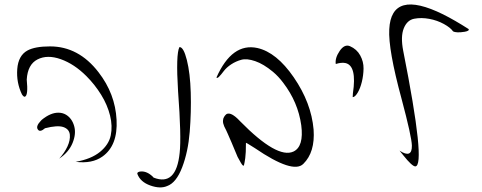

<svg xmlns="http://www.w3.org/2000/svg" viewBox="-20 -946 2108 840"><path d="M199 -743Q324 -743 411 -630Q484 -536 490 -422Q496 -309 428 -261Q383 -229 311 -238Q379 -250 417.5 -281.5Q456 -313 464.5 -353.5Q473 -394 461.5 -440.5Q450 -487 422.5 -531.5Q395 -576 358 -613Q305 -666 246 -687Q187 -708 144 -686Q101 -664 97 -598Q104 -528 89 -523Q84 -521 76 -533Q51 -585 55.5 -644Q60 -703 100 -725Q133 -743 199 -743ZM235 -453Q254 -453 269 -444Q295 -428 304.5 -394.5Q314 -361 297.5 -320.5Q281 -280 239 -252Q262 -277 275 -305Q288 -333 285.5 -357Q283 -381 257.5 -390Q232 -399 177 -385Q155 -366 146 -379Q135 -393 159 -418Q161 -420 163 -422Q201 -453 235 -453Z M581 -185Q579 -192 590 -195Q617 -200 643 -178Q648 -174 652 -169Q751 -130 766 -277Q774 -347 759 -547Q749 -709 765 -740Q783 -741 797.5 -683.5Q812 -626 814.5 -541Q817 -456 810 -369Q803 -282 777 -214Q751 -146 711 -132Q681 -119 637.5 -134.5Q594 -150 581 -185Z M961 -393Q955 -407 955.5 -417.5Q956 -428 960 -434L964 -440Q983 -467 1031 -415Q1193 -250 1264 -283Q1310 -305 1298 -398Q1284 -499 1219 -584Q1198 -612 1174 -632Q1133 -666 1096.5 -678.5Q1060 -691 1036 -684.5Q1012 -678 991.5 -664.5Q971 -651 959 -635Q947 -619 938.5 -610.5Q930 -602 927 -607Q995 -760 1106 -736Q1190 -717 1265 -608Q1342 -496 1352 -379Q1359 -280 1307 -229Q1262 -184 1095 -298Q1056 -323 1056 -321Q1056 -276 1053 -254.5Q1050 -233 1047.5 -224Q1045 -215 1034 -233.5Q1023 -252 1019.5 -259.5Q1016 -267 1000 -306Q995 -318 992.5 -324Q990 -330 985 -341Q980 -352 977 -359.5Q974 -367 969.5 -376Q965 -385 961 -393Z M1449 -666Q1445 -692 1466 -723Q1487 -754 1511 -744Q1541 -731 1556 -703.5Q1571 -676 1570.5 -646Q1570 -616 1563 -587.5Q1556 -559 1544.5 -540Q1533 -521 1523 -521L1524 -538Q1542 -658 1492 -670Q1474 -674 1449 -666Z M2030 -819Q2035 -811 2013 -807Q1976 -801 1962 -809Q1951 -825 1922 -841Q1893 -857 1858 -863.5Q1823 -870 1792 -864Q1761 -858 1746.5 -822Q1732 -786 1744 -724Q1844 -220 1797 -218Q1783 -218 1744 -267Q1733 -281 1728 -287Q1783 -251 1782 -309Q1781 -348 1737 -513Q1678 -730 1683 -818Q1692 -995 1919 -883Q1969 -858 2030 -819Z"/></svg>

Font: YamSuf
Style: Regular
Weight: 400
Version: Version 1.1